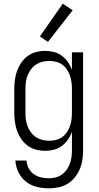

<svg xmlns="http://www.w3.org/2000/svg" viewBox="-20 -816 540 1049"><path d="M247 213Q214 213 181 205Q148 197 122 176.5Q96 156 81 125.5Q66 95 64 61H125Q126 83 136.5 103Q147 123 164.5 135.5Q182 148 203.5 153Q225 158 247 158Q266 158 284 153.5Q302 149 317.5 138Q333 127 344 111.5Q355 96 361.5 78.5Q368 61 370.5 42.5Q373 24 373 5V-96Q365 -73 351 -53Q337 -33 317.5 -18.5Q298 -4 274.5 2Q251 8 227 8Q201 8 176.5 1.5Q152 -5 131.5 -20Q111 -35 96.5 -56Q82 -77 73.5 -100.5Q65 -124 61.5 -149.5Q58 -175 58 -200V-330Q58 -355 61.5 -380.5Q65 -406 73.5 -429.5Q82 -453 96.5 -474Q111 -495 131.5 -510Q152 -525 176.5 -531.5Q201 -538 227 -538Q251 -538 274.5 -532Q298 -526 317.5 -511.5Q337 -497 351 -477Q365 -457 373 -434V-530H434V5Q434 32 430 58Q426 84 415.5 108.5Q405 133 388 154Q371 175 348.5 188.5Q326 202 299.5 207.5Q273 213 247 213ZM249 -47Q268 -47 286 -51.5Q304 -56 319.5 -67Q335 -78 345.5 -93.5Q356 -109 362 -126.5Q368 -144 370.5 -162.5Q373 -181 373 -200V-330Q373 -349 370.5 -367.5Q368 -386 362 -403.5Q356 -421 345.5 -436.5Q335 -452 319.5 -463Q304 -474 286 -478.5Q268 -483 249 -483Q230 -483 211.5 -478.5Q193 -474 177 -463.5Q161 -453 149.5 -437.5Q138 -422 131 -404.5Q124 -387 121.5 -368Q119 -349 119 -330V-200Q119 -181 121.5 -162Q124 -143 131 -125.5Q138 -108 149.5 -92.5Q161 -77 177 -66.5Q193 -56 211.5 -51.5Q230 -47 249 -47ZM242 -587 198 -617 323 -796 377 -760Z"/></svg>

Font: Iosevka Term Light
Style: Regular
Weight: 300
Monospace: yes
Designer: Belleve Invis
Foundry: Belleve Invis
Version: Version 9.0.1; ttfautohint (v1.8.3)